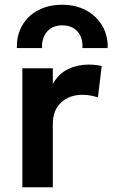

<svg xmlns="http://www.w3.org/2000/svg" viewBox="-20 -787 473 807"><path d="M74 0V-500H202V-434.5Q228 -478.5 267.2 -497Q306.5 -515.5 352 -515.5Q368 -515.5 381.5 -514Q395 -512.5 407.5 -509.5L391.5 -377.5Q376 -383 359.2 -385.8Q342.5 -388.5 326 -388.5Q272 -388.5 237 -356.2Q202 -324 202 -266V0ZM51 -585Q49.5 -638.5 73.2 -679.8Q97 -721 140.5 -744Q184 -767 242 -767Q298.5 -767 342 -743.5Q385.5 -720 409.8 -679Q434 -638 432.5 -585H326.5Q329 -628.5 305.8 -654.5Q282.5 -680.5 242 -680.5Q201.5 -680.5 178.2 -654.5Q155 -628.5 156.5 -585Z"/></svg>

Font: Geologica Roman Medium
Style: Regular
Weight: 500
Designer: Sindre Bremnes, Frode Helland
Foundry: Monokrom Skriftforlag AS
Version: Version 1.010;gftools[0.9.28]